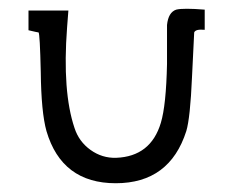

<svg xmlns="http://www.w3.org/2000/svg" viewBox="-20 -410 525 438"><path d="M447 -388V-342Q426 -344 423 -336L418 -234Q414 -141 405 -111Q367 8 244 8Q121 8 86 -111Q74 -154 73 -246Q71 -333 68 -336Q66 -336 45 -341V-386H136L133 -347Q122 -201 150 -118Q160 -87 186.5 -68Q213 -49 245 -50Q324 -53 347 -130Q359 -170 361 -264V-353Q364 -382 382 -388Q398 -392 447 -388Z"/></svg>

Font: GFS Neohellenic Rg
Style: Regular
Weight: 400
Designer: Takis Katsoulidis and George D. Matthiopoulos
Foundry: Takis Katsoulidis and George D. Matthiopoulos
Version: Version 1.0